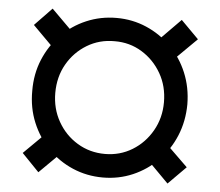

<svg xmlns="http://www.w3.org/2000/svg" viewBox="-48 -670 840 734"><g transform="rotate(5 372.5 -303.0)"><path d="M372.1 9.8Q310.5 9.8 256.3 -13.4Q202.1 -36.6 161.4 -78.4Q120.6 -120.1 97.4 -176Q74.2 -231.9 74.7 -296.9Q74.2 -361.8 97.4 -417.5Q120.6 -473.1 161.4 -514.6Q202.1 -556.2 256.3 -579.3Q310.5 -602.5 372.1 -602.5Q433.1 -602.5 486.8 -579.3Q540.5 -556.2 581.8 -514.6Q623 -473.1 646.2 -417.5Q669.4 -361.8 669.9 -296.9Q669.4 -231.9 646.2 -176Q623 -120.1 581.8 -78.4Q540.5 -36.6 486.8 -13.4Q433.1 9.8 372.1 9.8ZM372.1 -80.6Q429.7 -80.6 476.8 -109.4Q523.9 -138.2 552 -187.5Q580.1 -236.8 580.1 -296.9Q580.1 -358.4 552 -407.2Q523.9 -456.1 476.8 -484.9Q429.7 -513.7 372.1 -513.2Q314 -513.7 266.4 -484.9Q218.8 -456.1 190.9 -407.2Q163.1 -358.4 163.1 -296.9Q163.1 -236.8 190.9 -187.5Q218.8 -138.2 266.4 -109.4Q314 -80.6 372.1 -80.6ZM586.9 -447.8 521 -515.6 620.6 -616.7 688.5 -548.3ZM620.6 11.2 521 -89.4 586.9 -156.2 688.5 -57.1ZM125 11.2 59.1 -57.1 159.2 -156.2 226.6 -89.4ZM159.2 -447.8 59.1 -548.3 125 -616.7 226.6 -515.6Z"/></g></svg>

Font: Inter Cardless Tabular Bold
Style: Bold
Weight: 700
Designer: Rasmus Andersson
Foundry: rsms
Version: Version 4.000;git-4fc901f